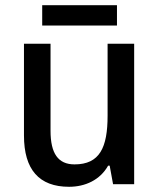

<svg xmlns="http://www.w3.org/2000/svg" viewBox="-20 -707 611 737"><path d="M429 -687H142V-609H429ZM495 -539H393V-263C393 -141 363 -76 266 -76C203 -76 174 -118 174 -205V-539H72V-187C72 -56 130 10 245 10C307 10 364 -16 395 -71H401L414 0H495Z"/></svg>

Font: Noto Sans SemiCondensed Medium
Style: Regular
Weight: 500
Width: 4
Designer: Monotype Design Team
Foundry: Monotype Imaging Inc.
Version: Version 2.013